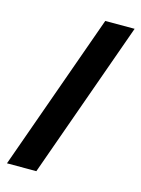

<svg xmlns="http://www.w3.org/2000/svg" viewBox="-111 -780 621 846"><g transform="rotate(15 200.0 -357.0)"><path d="M396 -716 140 2H6L262 -716Z"/></g></svg>

Font: Noto Sans Display SemiCondensed
Style: Regular
Weight: 400
Width: 4
Version: Version 2.003